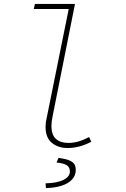

<svg xmlns="http://www.w3.org/2000/svg" viewBox="-20 -742 640 978"><path d="M324 12Q276 12 244 -14.5Q212 -41 212 -96Q212 -107 213.5 -118Q215 -129 218 -142L330 -696H152L158 -722H362L248 -150Q245 -137 243.5 -124Q242 -111 242 -100Q242 -55 265 -34.5Q288 -14 328 -14Q354 -14 380 -21.5Q406 -29 434 -44L445 -20Q417 -5 386.5 3.5Q356 12 324 12ZM214 216 212 192Q274 190 305 173.5Q336 157 336 132Q336 109 319 99Q302 89 268 86L278 62Q314 67 333 75Q352 83 359 94.5Q366 106 366 124Q366 152 347 172.5Q328 193 293.5 204Q259 215 214 216Z"/></svg>

Font: SourceCodeVF
Style: Italic
Weight: 200
Italic angle: -11°
Monospace: yes
Designer: Paul D. Hunt, Teo Tuominen
Foundry: Adobe
Version: Version 1.026;hotconv 1.1.0;makeotfexe 2.6.0